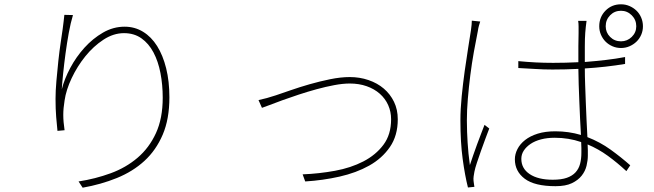

<svg xmlns="http://www.w3.org/2000/svg" viewBox="-20 -842 3040 892"><path d="M319 -772Q308 -736 299.5 -689Q291 -642 284.5 -594Q278 -546 273.5 -502Q269 -458 267 -427Q279 -475 306.5 -526.5Q334 -578 372.5 -620.5Q411 -663 458.5 -690.5Q506 -718 559 -718Q606 -718 644.5 -694.5Q683 -671 710 -628Q737 -585 752 -524.5Q767 -464 767 -390Q767 -289 736 -216.5Q705 -144 651 -94.5Q597 -45 523 -15Q449 15 364 30L345 1Q423 -11 494 -37Q565 -63 619 -109Q673 -155 704.5 -223.5Q736 -292 736 -388Q736 -448 725.5 -502.5Q715 -557 693 -598.5Q671 -640 637 -664Q603 -688 556 -688Q507 -688 460.5 -657.5Q414 -627 376.5 -580.5Q339 -534 313 -479Q287 -424 280 -375Q274 -339 274 -308Q274 -277 280 -237L247 -234Q244 -261 241 -298.5Q238 -336 238 -383Q238 -419 242 -465.5Q246 -512 251 -558.5Q256 -605 262 -644.5Q268 -684 271 -706Q274 -726 275.5 -741.5Q277 -757 279 -773Z M1181 -377Q1203 -382 1220 -386.5Q1237 -391 1261 -399Q1288 -408 1329.5 -422.5Q1371 -437 1418 -450.5Q1465 -464 1514 -474Q1563 -484 1605 -484Q1651 -484 1692 -470Q1733 -456 1763 -430.5Q1793 -405 1810.5 -369Q1828 -333 1828 -288Q1828 -212 1791.5 -159Q1755 -106 1695 -72.5Q1635 -39 1557.5 -21.5Q1480 -4 1398 1L1386 -32Q1462 -35 1536 -48.5Q1610 -62 1668 -92Q1726 -122 1761.5 -169.5Q1797 -217 1797 -288Q1797 -323 1783.5 -353.5Q1770 -384 1744.5 -406.5Q1719 -429 1683.5 -441.5Q1648 -454 1605 -454Q1573 -454 1533 -446.5Q1493 -439 1451 -427.5Q1409 -416 1368 -402.5Q1327 -389 1292.5 -376.5Q1258 -364 1232.5 -354Q1207 -344 1197 -341L1181 -377Z M2211 -742Q2208 -733 2205 -722.5Q2202 -712 2200 -698Q2191 -654 2181.5 -601Q2172 -548 2165 -492.5Q2158 -437 2153.5 -383Q2149 -329 2149 -283Q2149 -254 2150 -229Q2151 -204 2152.5 -179Q2154 -154 2156.5 -129Q2159 -104 2163 -75Q2170 -96 2178.5 -121Q2187 -146 2196.5 -171.5Q2206 -197 2215 -220.5Q2224 -244 2231 -262L2253 -245Q2245 -224 2234.5 -196Q2224 -168 2214 -139.5Q2204 -111 2195.5 -85.5Q2187 -60 2184 -44Q2182 -34 2180.5 -23Q2179 -12 2180 -2Q2181 5 2182 13Q2183 21 2184 26L2154 29Q2140 -26 2129.5 -103.5Q2119 -181 2119 -282Q2119 -335 2125 -395Q2131 -455 2139 -512.5Q2147 -570 2155 -619.5Q2163 -669 2168 -702Q2170 -716 2171 -727Q2172 -738 2172 -746ZM2681 -132Q2681 -142 2681 -154.5Q2681 -167 2680 -182Q2622 -202 2557 -202Q2522 -202 2493.5 -194.5Q2465 -187 2445 -173.5Q2425 -160 2413.5 -142.5Q2402 -125 2402 -104Q2402 -59 2441 -33Q2480 -7 2548 -7Q2588 -7 2613.5 -16Q2639 -25 2654 -41.5Q2669 -58 2675 -81Q2681 -104 2681 -132ZM2884 -545Q2795 -530 2697 -524Q2697 -489 2698.5 -449Q2700 -409 2701.5 -367.5Q2703 -326 2705 -284.5Q2707 -243 2709 -205Q2768 -182 2816.5 -147Q2865 -112 2908 -74L2890 -47Q2848 -86 2804 -118Q2760 -150 2710 -171Q2711 -157 2711 -144Q2711 -131 2711 -119Q2711 -97 2705 -72Q2699 -47 2682.5 -26Q2666 -5 2637 9Q2608 23 2561 23Q2464 23 2418 -11.5Q2372 -46 2372 -102Q2372 -126 2384 -149.5Q2396 -173 2419.5 -191.5Q2443 -210 2478 -221Q2513 -232 2560 -232Q2622 -232 2679 -215Q2677 -249 2675 -289Q2673 -329 2671.5 -370Q2670 -411 2668.5 -450Q2667 -489 2667 -522Q2607 -519 2547 -519Q2505 -519 2468 -521.5Q2431 -524 2388 -526V-558Q2430 -554 2468.5 -552Q2507 -550 2550 -550Q2608 -550 2667 -553Q2667 -592 2667 -627.5Q2667 -663 2668 -689Q2668 -703 2668 -718.5Q2668 -734 2666 -745H2705Q2703 -730 2701.5 -717Q2700 -704 2699 -690Q2697 -664 2697 -626Q2697 -588 2697 -554Q2748 -558 2795 -563.5Q2842 -569 2884 -577ZM2865 -650Q2894 -650 2915 -670.5Q2936 -691 2936 -720Q2936 -750 2915 -771Q2894 -792 2865 -792Q2835 -792 2814.5 -771Q2794 -750 2794 -720Q2794 -691 2814.5 -670.5Q2835 -650 2865 -650ZM2865 -822Q2886 -822 2904.5 -814Q2923 -806 2937 -792.5Q2951 -779 2959 -760Q2967 -741 2967 -720Q2967 -699 2959 -680.5Q2951 -662 2937 -648.5Q2923 -635 2904.5 -627Q2886 -619 2865 -619Q2844 -619 2825.5 -627Q2807 -635 2793.5 -648.5Q2780 -662 2772 -680.5Q2764 -699 2764 -720Q2764 -763 2793 -792.5Q2822 -822 2865 -822Z"/></svg>

Font: SpoqaHanSans
Style: Thin
Weight: 250
Designer: [Spoqa Han Sans] Dong-huui Kim \uAE40 \uB3D9 \uD718   [Noto Sans] Ryoko NISHIZUKA \u897F \u585A \u6DBC \u5B50  (kana & i
Foundry: Spoqa (http://bi.spoqa.com)
Version: Version 1.004;PS 1.004;hotconv 1.0.82;makeotf.lib2.5.63406